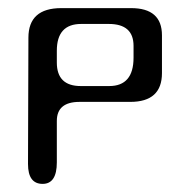

<svg xmlns="http://www.w3.org/2000/svg" viewBox="-20 -449 448 473"><path d="M120 -151V-49Q120 4 85 4Q49 4 49 -45L50 -356Q50 -429 131 -429H303Q379 -429 379 -362V-269Q379 -198 301 -198H176Q120 -198 120 -151ZM248 -390H180Q120 -390 120 -324V-295Q120 -237 179 -237H249Q309 -237 309 -307V-336Q309 -390 248 -390Z"/></svg>

Font: Cute Font
Style: Regular
Weight: 400
Designer: TypoDesign Lab.inc.
Foundry: TypoDesign Lab.inc.
Version: Version 1.00